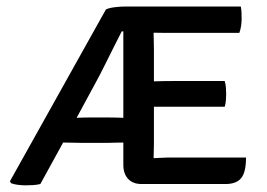

<svg xmlns="http://www.w3.org/2000/svg" viewBox="-20 -565 820 590"><path d="M228 -126Q222 -126 202.5 -126.5Q183 -127 174 -127L104 0.5Q93.5 3 82 3.8Q70.5 4.5 59 4.5Q47 4.5 35.2 3Q23.5 1.5 14 -2L10.5 -8L305.5 -536Q316 -541 334 -543Q352 -545 365 -545H720Q722 -534.5 722.2 -524.5Q722.5 -514.5 722.5 -506Q722.5 -498 721 -486.5Q719.5 -475 715.5 -464H508.5Q498.5 -464 483.2 -464Q468 -464 452 -464.5Q452 -453 452.5 -440.2Q453 -427.5 453 -412.5V-315Q468.5 -315.5 483.5 -315.8Q498.5 -316 508.5 -316H670.5Q673.5 -306.5 674.2 -295.5Q675 -284.5 675 -277Q675 -268.5 674.2 -257.5Q673.5 -246.5 670.5 -237H508.5Q498.5 -237 483.5 -237Q468.5 -237 453 -237V-122.5Q453 -110.5 452.5 -99Q452 -87.5 452 -79Q465 -79.5 478.2 -80.2Q491.5 -81 511 -81H736Q736 -35.5 721 -17.5Q706 0.5 673 0.5H415Q388.5 0.5 373.8 -15.2Q359 -31 359 -58.5V-127Q347.5 -127 331.8 -126.5Q316 -126 311 -126ZM310.5 -204Q315.5 -204 331.5 -203.8Q347.5 -203.5 359 -203V-469L358.5 -468.5H354Q342.5 -446 328.2 -417.5Q314 -389 300 -361Q286 -333 274.5 -312L215.5 -203Q225 -203.5 237.2 -203.8Q249.5 -204 254.5 -204Z"/></svg>

Font: Signika Negative SC
Style: Regular
Weight: 400
Designer: Anna Giedryś
Foundry: Anna Giedryś
Version: Version 2.000; ttfautohint (v1.8.3) -l 8 -r 50 -G 200 -x 9 -